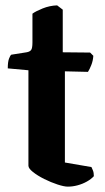

<svg xmlns="http://www.w3.org/2000/svg" viewBox="-20 -696 391 716"><path d="M233 0Q219 0 194.5 -8Q170 -16 145 -28.5Q120 -41 103 -54.5Q86 -68 86 -78V-434L9 -441Q9 -465 13.5 -477Q18 -489 22 -492L79 -501Q91 -503 96 -509.5Q101 -516 101 -538V-645Q113 -654 139 -664.5Q165 -675 193 -676L214 -660V-501L316 -500L328 -488Q327 -470 320.5 -453.5Q314 -437 308 -428L222 -430V-90L321 -73Q323 -69 326.5 -60.5Q330 -52 330 -39Q320 -28 304 -19Q288 -10 269.5 -5Q251 0 233 0Z"/></svg>

Font: Texturina 12pt
Style: Bold
Weight: 700
Designer: Guillermo Torres Carreño
Foundry: Omnibus-Type
Version: Version 1.002